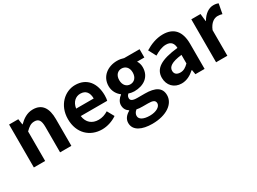

<svg xmlns="http://www.w3.org/2000/svg" viewBox="-43 -1250 2900 2169"><g transform="rotate(-30 1407.0 -165.5)"><path d="M79 0H226V-385C267 -426 297 -448 342 -448C397 -448 421 -418 421 -331V0H568V-349C568 -490 516 -574 395 -574C319 -574 262 -534 213 -486H210L199 -560H79Z M964 14C1033 14 1104 -10 1159 -48L1109 -138C1068 -113 1029 -100 984 -100C900 -100 840 -147 828 -238H1173C1177 -252 1180 -279 1180 -306C1180 -462 1100 -574 946 -574C813 -574 685 -461 685 -280C685 -95 807 14 964 14ZM825 -337C837 -418 889 -460 948 -460C1021 -460 1054 -412 1054 -337Z M1486 243C1673 243 1791 157 1791 44C1791 -54 1717 -96 1582 -96H1486C1421 -96 1398 -112 1398 -141C1398 -165 1408 -177 1422 -190C1447 -181 1473 -177 1494 -177C1615 -177 1711 -240 1711 -367C1711 -402 1700 -433 1686 -452H1781V-560H1580C1556 -568 1527 -574 1494 -574C1376 -574 1269 -503 1269 -372C1269 -306 1305 -253 1344 -225V-221C1310 -197 1282 -158 1282 -117C1282 -70 1303 -41 1333 -22V-17C1280 12 1253 52 1253 99C1253 198 1354 243 1486 243ZM1494 -268C1446 -268 1407 -305 1407 -372C1407 -437 1445 -473 1494 -473C1544 -473 1583 -437 1583 -372C1583 -305 1544 -268 1494 -268ZM1508 149C1427 149 1375 123 1375 77C1375 53 1386 31 1411 11C1432 16 1455 18 1488 18H1557C1617 18 1650 29 1650 69C1650 112 1593 149 1508 149Z M2002 14C2067 14 2123 -17 2171 -60H2176L2186 0H2306V-327C2306 -489 2233 -574 2091 -574C2003 -574 1923 -540 1858 -500L1910 -402C1962 -433 2012 -456 2064 -456C2133 -456 2157 -414 2159 -359C1934 -335 1837 -272 1837 -153C1837 -57 1902 14 2002 14ZM2051 -101C2008 -101 1977 -120 1977 -164C1977 -215 2022 -252 2159 -268V-156C2124 -121 2093 -101 2051 -101Z M2456 0H2603V-334C2635 -415 2687 -444 2730 -444C2754 -444 2770 -441 2790 -435L2814 -562C2798 -569 2780 -574 2749 -574C2691 -574 2631 -534 2590 -461H2587L2576 -560H2456Z"/></g></svg>

Font: Noto Sans JP
Style: Bold
Weight: 700
Designer: Ryoko NISHIZUKA 西塚涼子 (kana, bopomofo & ideographs); Paul D. Hunt (Latin, Greek & Cyrillic); Sandoll Communications 산돌커뮤니
Foundry: Adobe
Version: Version 2.004;hotconv 1.0.118;makeotfexe 2.5.65603